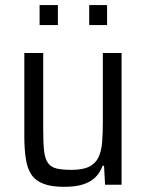

<svg xmlns="http://www.w3.org/2000/svg" viewBox="-20 -715 567 743"><path d="M228.3 8Q179.1 8 148.2 -3.8Q117.4 -15.6 101.5 -39.4Q85.6 -63.3 79.9 -100.7Q74.1 -138.2 74.1 -188.9V-510H147.2V-213.5Q147.2 -161.2 150.8 -129.9Q154.5 -98.6 166.5 -83.1Q178.5 -67.5 200 -62.6Q221.6 -57.7 257.5 -57.7Q300.3 -57.7 324.8 -69.8Q349.3 -81.9 360.9 -105.9Q372.5 -129.9 375.3 -165.2Q378 -200.5 378 -246V-510H450.5V0H386.6L382.6 -73.4H376.9Q368.3 -48.4 350.2 -30Q332.1 -11.7 302.6 -1.8Q273 8 228.3 8ZM133.2 -618V-695.3H204V-618ZM325.2 -618V-695.3H394.4V-618Z"/></svg>

Font: Saira Thin SemiCondensed
Style: Regular
Weight: 100
Width: 4
Version: Version 1.101